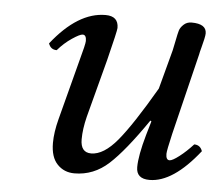

<svg xmlns="http://www.w3.org/2000/svg" viewBox="-40 -483 617 537"><g transform="rotate(5 268.5 -214.5)"><path d="M505.9 -352.1 450.2 -124Q439 -76.2 439 -66.9Q439 -49.8 449.2 -49.8Q457 -49.8 476.1 -64.5Q495.1 -79.1 514.2 -100.1Q531.2 -100.1 537.1 -83Q463.9 9.8 397.9 9.8Q360.8 9.8 360.8 -22.9Q360.8 -55.2 377.9 -115.2L389.2 -153.8L386.2 -155.8Q325.2 -66.9 283.2 -28.6Q241.2 9.8 187 9.8Q158.2 9.8 139.2 -10Q120.1 -29.8 120.1 -69.8Q120.1 -99.6 129.9 -137.2L173.8 -305.2Q187 -353 187 -361.8Q187 -378.9 176.8 -378.9Q168.9 -378.9 147.5 -364.5Q126 -350.1 107.9 -329.1Q90.8 -329.1 85 -346.2Q158.2 -439 235.8 -439Q272 -439 272 -405.8Q272 -397.9 251 -314L208 -150.9Q199.2 -115.7 199.2 -86.9Q199.2 -49.8 229 -49.8Q264.2 -49.8 302.5 -95.9Q340.8 -142.1 401.9 -247.1L431.2 -356.9Q433.1 -364.7 437 -384.8Q440.9 -404.8 443.4 -413.3Q445.8 -421.9 454.8 -430.4Q463.9 -439 477.1 -439Q519 -439 519 -412.1Q519 -407.2 516.6 -396Q514.2 -384.8 510.5 -371.3Q506.8 -357.9 505.9 -352.1Z"/></g></svg>

Font: Linux Libertine
Style: Italic
Weight: 400
Italic angle: -12°
Designer: Philipp H. Poll
Foundry: Philipp H. Poll
Version: Version 5.1.6 ; ttfautohint (v0.9)